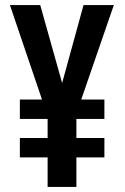

<svg xmlns="http://www.w3.org/2000/svg" viewBox="-20 -785 489 754"><path d="M224 -459 308 -765H427L299 -394H390V-318H280V-243H390V-167H280V-51H167V-167H58V-243H167V-318H58V-394H145L19 -765H138Z"/></svg>

Font: Noto Sans Tamil UI ExtraCondensed SemiBold
Style: Regular
Weight: 600
Width: 2
Designer: Jelle Bosma - Monotype Design Team
Foundry: Monotype Imaging Inc.
Version: Version 2.004; ttfautohint (v1.8.4.7-5d5b)